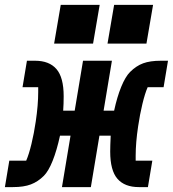

<svg xmlns="http://www.w3.org/2000/svg" viewBox="-55 -764 706 784"><path d="M52 -108Q63 -133 73.5 -176.5Q84 -220 91 -268Q101 -335 101 -388Q101 -393 101 -398Q101 -403 101 -408H37L55 -516H88Q146 -516 175.5 -482Q205 -448 205 -371Q205 -340 203 -312H250L284 -516H402L368 -312H411Q423 -368 440 -409.5Q457 -451 476 -470Q501 -495 529.5 -505.5Q558 -516 602 -516H631L613 -408H548Q537 -383 526.5 -339.5Q516 -296 509 -248Q499 -181 499 -128Q499 -123 499 -118Q499 -113 499 -108H567L549 0H512Q454 0 424.5 -34Q395 -68 395 -145Q395 -168 397 -210H351L316 0H198L233 -210H190Q177 -150 160 -107.5Q143 -65 124 -46Q100 -22 71 -11Q42 0 -2 0H-35L-17 -108ZM352 -744 325 -586H166L193 -744ZM570 -744 543 -586H384L411 -744Z"/></svg>

Font: iA Writer Mono V
Style: Regular
Weight: 400
Italic angle: -9.5°
Designer: Mike Abbink, Paul van der Laan, Pieter van Rosmalen
Foundry: Bold Monday
Version: Version 2.000